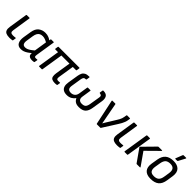

<svg xmlns="http://www.w3.org/2000/svg" viewBox="308 -2034 3385 3385"><g transform="rotate(45 2000.0 -341.5)"><path d="M196 12Q141 12 109.5 -2.5Q78 -17 67.5 -49Q57 -81 65 -133L119 -478Q121 -488 131 -488H195Q205 -488 203 -478L149 -129Q143 -92 157.5 -76.5Q172 -61 209 -61Q225 -61 241.5 -62.5Q258 -64 271 -66Q282 -68 280 -56L272 -4Q271 5 262 6Q249 8 229.5 10Q210 12 196 12Z M476 12Q407 12 379.5 -38Q352 -88 365 -173L389 -323Q404 -418 457.5 -459Q511 -500 584 -500Q633 -500 671 -483.5Q709 -467 728 -450L722 -377Q694 -397 659.5 -411Q625 -425 592 -425Q556 -425 531 -412Q506 -399 490 -371.5Q474 -344 467 -299L447 -170Q439 -117 454 -90Q469 -63 509 -63Q534 -63 559 -72.5Q584 -82 616 -104.5Q648 -127 692 -166L678 -88Q639 -54 605.5 -31.5Q572 -9 541 1.5Q510 12 476 12ZM757 12Q706 12 682.5 -10Q659 -32 666 -82L669 -102L669 -134L710 -397L720 -430L728 -478Q729 -483 731.5 -485.5Q734 -488 738 -488H797Q808 -488 806 -478L749 -116Q744 -81 751 -71Q758 -61 776 -61Q786 -61 796 -62Q806 -63 813 -64Q823 -65 821 -54L812 -3Q811 6 802 7Q792 9 782.5 10.5Q773 12 757 12Z M1328 12Q1282 12 1255.5 -1Q1229 -14 1221 -45.5Q1213 -77 1221 -130L1266 -415H1064L1000 -10Q998 0 989 0H925Q921 0 918.5 -3Q916 -6 917 -10L981 -415H912Q908 -415 905.5 -418Q903 -421 904 -425L912 -478Q914 -488 924 -488H1439Q1449 -488 1447 -478L1439 -425Q1437 -415 1428 -415H1349L1302 -117Q1297 -84 1306 -71Q1315 -58 1337 -58Q1347 -58 1359 -58.5Q1371 -59 1381 -60Q1392 -62 1390 -51L1382 -2Q1380 8 1371 8Q1361 9 1350 10.5Q1339 12 1328 12Z M1622 12Q1568 12 1535 -8.5Q1502 -29 1490 -69Q1478 -109 1487 -165L1519 -364Q1526 -404 1540.5 -434.5Q1555 -465 1587 -482.5Q1619 -500 1678 -500Q1688 -500 1686 -490L1678 -435Q1676 -424 1667 -424Q1633 -424 1620.5 -408Q1608 -392 1603 -365L1572 -170Q1563 -115 1582 -91Q1601 -67 1647 -67Q1690 -67 1721 -92Q1752 -117 1760 -169L1786 -335Q1788 -345 1797 -345H1857Q1867 -345 1865 -335L1839 -167Q1831 -115 1853 -91Q1875 -67 1918 -67Q1970 -67 1993.5 -89.5Q2017 -112 2027 -170L2059 -365Q2064 -392 2055 -406Q2046 -420 2014 -424Q2004 -425 2006 -435L2015 -490Q2017 -500 2026 -500Q2102 -500 2126 -458.5Q2150 -417 2140 -354L2108 -155Q2095 -70 2053 -29Q2011 12 1923 12Q1866 12 1833 -10Q1800 -32 1783 -70H1781Q1760 -37 1719 -12.5Q1678 12 1622 12Z M2365 0Q2357 0 2355 -10L2256 -477Q2255 -482 2257.5 -485Q2260 -488 2265 -488H2333Q2343 -488 2344 -480L2398 -193Q2403 -165 2409 -136.5Q2415 -108 2419 -79H2420Q2437 -108 2454.5 -137Q2472 -166 2490 -194L2562 -311Q2575 -332 2585.5 -351Q2596 -370 2603 -390.5Q2610 -411 2614 -435L2621 -478Q2623 -488 2631 -488H2698Q2703 -488 2705.5 -485.5Q2708 -483 2707 -478L2701 -438Q2697 -411 2687 -384.5Q2677 -358 2662.5 -330.5Q2648 -303 2628 -272L2460 -7Q2456 0 2449 0Z M2877 12Q2822 12 2790.5 -2.5Q2759 -17 2748.5 -49Q2738 -81 2746 -133L2800 -478Q2802 -488 2812 -488H2876Q2886 -488 2884 -478L2830 -129Q2824 -92 2838.5 -76.5Q2853 -61 2890 -61Q2906 -61 2922.5 -62.5Q2939 -64 2952 -66Q2963 -68 2961 -56L2953 -4Q2952 5 2943 6Q2930 8 2910.5 10Q2891 12 2877 12Z M3360 0Q3352 0 3348 -6L3178 -247Q3175 -251 3179 -255L3402 -482Q3408 -488 3417 -488H3500Q3505 -488 3506.5 -484Q3508 -480 3503 -475L3275 -250L3442 -12Q3446 -7 3443 -3.5Q3440 0 3435 0ZM3056 0Q3052 0 3049 -3Q3046 -6 3047 -10L3121 -478Q3123 -488 3132 -488H3196Q3206 -488 3205 -478L3130 -10Q3128 0 3120 0Z M3711 12Q3611 12 3566 -40.5Q3521 -93 3537 -193L3557 -314Q3573 -409 3628 -454.5Q3683 -500 3781 -500Q3876 -500 3923.5 -449.5Q3971 -399 3956 -298L3938 -179Q3923 -79 3867.5 -33.5Q3812 12 3711 12ZM3719 -63Q3781 -63 3813.5 -92Q3846 -121 3856 -187L3872 -288Q3883 -359 3857.5 -392Q3832 -425 3773 -425Q3711 -425 3680 -396Q3649 -367 3638 -302L3621 -199Q3610 -132 3633 -97.5Q3656 -63 3719 -63ZM3774 -546Q3769 -546 3768 -549.5Q3767 -553 3769 -558L3819 -685Q3821 -691 3825 -693Q3829 -695 3835 -695H3894Q3900 -695 3901.5 -691Q3903 -687 3900 -682L3833 -556Q3828 -546 3817 -546Z"/></g></svg>

Font: Sofia Sans Hairline
Style: Italic
Weight: 1
Italic angle: -9°
Designer: Botio Nikoltchev, Ani Petrova
Foundry: lettersoup
Version: Version 4.102